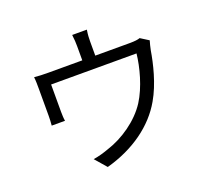

<svg xmlns="http://www.w3.org/2000/svg" viewBox="-139 -972 1278 1181"><g transform="rotate(-20 500.0 -382.0)"><path d="M882 -607 828 -641C815 -636 796 -633 759 -633H535V-726C535 -747 536 -770 541 -801H445C449 -770 450 -747 450 -726V-633H229C194 -633 165 -634 136 -637C139 -615 139 -581 139 -560C139 -525 139 -416 139 -384C139 -365 138 -338 136 -320H223C220 -336 219 -362 219 -380C219 -410 219 -517 219 -559H778C769 -473 737 -352 683 -267C622 -172 512 -98 412 -66C380 -54 342 -43 308 -38L373 37C556 -13 694 -115 769 -246C825 -342 854 -467 867 -547C871 -566 877 -592 882 -607Z"/></g></svg>

Font: GenYoGothic2 TW R
Style: Regular
Weight: 400
Version: Version 2.100;PS 2.1;hotconv 16.6.51;makeotf.lib2.5.65220 DE